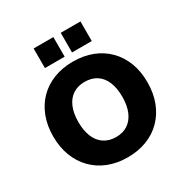

<svg xmlns="http://www.w3.org/2000/svg" viewBox="-206 -1087 1219 1264"><g transform="rotate(-30 403.5 -454.5)"><path d="M404 11Q324 11 258 -15Q192 -41 144.5 -89.5Q97 -138 71.5 -205Q46 -272 46 -353Q46 -435 71.5 -502Q97 -569 144.5 -617Q192 -665 258 -690.5Q324 -716 404 -716Q484 -716 550 -690.5Q616 -665 663.5 -617Q711 -569 736.5 -502.5Q762 -436 762 -354Q762 -271 736.5 -204Q711 -137 663.5 -88.5Q616 -40 550 -14.5Q484 11 404 11ZM404 -143Q457 -143 494 -168Q531 -193 551 -240Q571 -287 571 -353Q571 -419 551.5 -466Q532 -513 494.5 -537.5Q457 -562 404 -562Q352 -562 314.5 -537.5Q277 -513 257 -466Q237 -419 237 -353Q237 -287 256.5 -240Q276 -193 314 -168Q352 -143 404 -143ZM430 -771V-920H580V-771ZM224 -771V-920H374V-771Z"/></g></svg>

Font: Nunito Sans 12pt Black
Style: Regular
Weight: 900
Designer: Vernon Adams
Foundry: Vernon Adams
Version: Version 3.101;gftools[0.9.27]